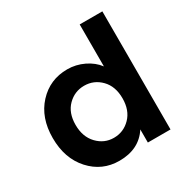

<svg xmlns="http://www.w3.org/2000/svg" viewBox="-169 -887 1016 1042"><g transform="rotate(-30 339.0 -365.5)"><path d="M33 -279Q33 -406 105.5 -484.5Q178 -563 287 -563Q341 -563 390 -539.5Q439 -516 468 -477V-740H610V0H468V-82Q409 9 286 9Q178 9 105.5 -71Q33 -151 33 -279ZM322 -440Q262 -440 219 -397Q176 -354 176 -279Q176 -204 219 -159Q262 -114 322 -114Q383 -114 426 -158Q469 -202 469 -277Q469 -352 426 -396Q383 -440 322 -440Z"/></g></svg>

Font: SVN-Poppins SemiBold
Style: Regular
Weight: 600
Designer: Ninad Kale (Devanagari), Jonny Pinhorn (Latin)
Foundry: Indian Type Foundry
Version: Version 3.002 2017